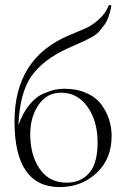

<svg xmlns="http://www.w3.org/2000/svg" viewBox="-20 -748 511 781"><path d="M241 -387Q293 -387 332 -369.5Q371 -352 392.5 -322.5Q414 -293 424 -261Q434 -229 434 -195Q434 -101 372.5 -44Q311 13 223 13Q39 13 39 -254Q39 -511 260 -604Q313 -626 334.5 -636Q356 -646 382.5 -669.5Q409 -693 422 -725Q423 -727 426 -727.5Q429 -728 431 -726.5Q433 -725 433 -723Q428 -698 421 -678.5Q414 -659 402.5 -644Q391 -629 382.5 -619Q374 -609 355.5 -598.5Q337 -588 327.5 -583.5Q318 -579 293 -568Q268 -557 257 -552Q157 -507 108.5 -439Q60 -371 55 -239Q72 -288 99 -321Q126 -354 155 -366.5Q184 -379 203 -383Q222 -387 241 -387ZM251 -5Q309 -5 343 -44.5Q377 -84 377 -168Q377 -256 336 -313.5Q295 -371 229 -371Q170 -371 136.5 -321Q103 -271 103 -202Q103 -117 141.5 -61Q180 -5 251 -5Z"/></svg>

Font: t
Style: Regular
Weight: 300
Designer: Christian Thalmann (Catharsis Fonts)
Version: Version 1.000;PS 002.000;hotconv 1.0.88;makeotf.lib2.5.64775